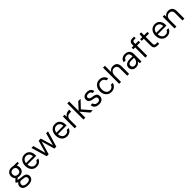

<svg xmlns="http://www.w3.org/2000/svg" viewBox="736 -3268 6047 6047"><g transform="rotate(-45 3760.0 -244.0)"><path d="M277 232Q206 232 152.5 214.5Q99 197 69.5 161Q40 125 40 72Q40 47 49.5 20Q59 -7 82.5 -32Q106 -57 149 -77L213 -43Q156 -21 139 8Q122 37 122 64Q122 97 141.5 119Q161 141 196 152Q231 163 277 163Q322 163 354.5 151.5Q387 140 404.5 118.5Q422 97 422 68Q422 26 395 2.5Q368 -21 290 -25Q229 -29 188 -36Q147 -43 120.5 -52.5Q94 -62 76.5 -74Q59 -86 45 -99V-122L144 -217L223 -191L115 -102L128 -140Q139 -132 149 -125Q159 -118 176.5 -112.5Q194 -107 225.5 -102Q257 -97 309 -93Q381 -88 424 -69Q467 -50 486 -16.5Q505 17 505 65Q505 107 481.5 145Q458 183 407.5 207.5Q357 232 277 232ZM276 -164Q212 -164 167.5 -188.5Q123 -213 100 -255.5Q77 -298 77 -351Q77 -404 100.5 -446Q124 -488 168.5 -513Q213 -538 276 -538Q341 -538 385 -513Q429 -488 452 -446Q475 -404 475 -351Q475 -298 452 -255.5Q429 -213 385 -188.5Q341 -164 276 -164ZM276 -233Q332 -233 363 -262.5Q394 -292 394 -351Q394 -410 363 -439Q332 -468 276 -468Q223 -468 189.5 -439Q156 -410 156 -351Q156 -292 188.5 -262.5Q221 -233 276 -233ZM364 -455 339 -526H545V-463Z M864 12Q794 12 740 -22Q686 -56 655.5 -118Q625 -180 625 -263Q625 -346 655.5 -408Q686 -470 740.5 -504Q795 -538 866 -538Q942 -538 993 -504Q1044 -470 1070 -413Q1096 -356 1096 -288Q1096 -278 1096 -268Q1096 -258 1095 -244H688V-309H1014Q1012 -386 969.5 -426.5Q927 -467 864 -467Q822 -467 786.5 -446.5Q751 -426 729 -386Q707 -346 707 -286V-258Q707 -192 729 -147.5Q751 -103 786.5 -81Q822 -59 864 -59Q920 -59 952 -80.5Q984 -102 999 -142H1082Q1070 -98 1040.5 -63Q1011 -28 966.5 -8Q922 12 864 12Z M1321 0 1166 -526H1250L1365 -107L1487 -526H1582L1705 -108L1819 -526H1904L1749 0H1663L1535 -438L1407 0Z M2218 12Q2148 12 2094 -22Q2040 -56 2009.5 -118Q1979 -180 1979 -263Q1979 -346 2009.5 -408Q2040 -470 2094.5 -504Q2149 -538 2220 -538Q2296 -538 2347 -504Q2398 -470 2424 -413Q2450 -356 2450 -288Q2450 -278 2450 -268Q2450 -258 2449 -244H2042V-309H2368Q2366 -386 2323.5 -426.5Q2281 -467 2218 -467Q2176 -467 2140.5 -446.5Q2105 -426 2083 -386Q2061 -346 2061 -286V-258Q2061 -192 2083 -147.5Q2105 -103 2140.5 -81Q2176 -59 2218 -59Q2274 -59 2306 -80.5Q2338 -102 2353 -142H2436Q2424 -98 2394.5 -63Q2365 -28 2320.5 -8Q2276 12 2218 12Z M2566 0V-526H2642L2648 -430Q2666 -466 2695 -490Q2724 -514 2765.5 -526Q2807 -538 2859 -538V-450H2807Q2777 -450 2749 -442Q2721 -434 2698.5 -416Q2676 -398 2663 -367Q2650 -336 2650 -289V0Z M3265 0 3026 -284 3251 -526H3354L3097 -254L3098 -314L3372 0ZM2956 0V-720H3040V0Z M3651 12Q3580 12 3533.5 -9.5Q3487 -31 3463 -69.5Q3439 -108 3434 -159H3520Q3524 -132 3538.5 -109.5Q3553 -87 3581 -73Q3609 -59 3652 -59Q3686 -59 3710 -69.5Q3734 -80 3746.5 -99Q3759 -118 3759 -143Q3759 -176 3744.5 -194.5Q3730 -213 3702.5 -222.5Q3675 -232 3634 -237Q3590 -243 3556 -254Q3522 -265 3498.5 -283Q3475 -301 3463 -328Q3451 -355 3451 -392Q3451 -435 3474 -468Q3497 -501 3539.5 -519.5Q3582 -538 3640 -538Q3725 -538 3774.5 -499Q3824 -460 3833 -388H3750Q3745 -425 3716 -446Q3687 -467 3639 -467Q3588 -467 3562 -448Q3536 -429 3536 -398Q3536 -375 3547.5 -356.5Q3559 -338 3587 -325.5Q3615 -313 3662 -307Q3721 -300 3762 -284.5Q3803 -269 3824.5 -237Q3846 -205 3845 -150Q3845 -98 3820.5 -62Q3796 -26 3752.5 -7Q3709 12 3651 12Z M4197 12Q4125 12 4069 -22.5Q4013 -57 3981 -119Q3949 -181 3949 -263Q3949 -346 3981 -407.5Q4013 -469 4069 -503.5Q4125 -538 4197 -538Q4287 -538 4347.5 -490Q4408 -442 4425 -361H4339Q4328 -411 4288.5 -438.5Q4249 -466 4196 -466Q4150 -466 4113.5 -443Q4077 -420 4056 -375Q4035 -330 4035 -263Q4035 -213 4047 -174.5Q4059 -136 4080.5 -110.5Q4102 -85 4131.5 -72Q4161 -59 4196 -59Q4232 -59 4261.5 -71.5Q4291 -84 4311.5 -108Q4332 -132 4339 -165H4425Q4409 -86 4347.5 -37Q4286 12 4197 12Z M4547 0V-720H4631V-441Q4657 -486 4702 -512Q4747 -538 4799 -538Q4860 -538 4902.5 -515.5Q4945 -493 4967.5 -447Q4990 -401 4990 -330V0H4907V-321Q4907 -393 4873 -429.5Q4839 -466 4781 -466Q4740 -466 4706 -446.5Q4672 -427 4651.5 -389Q4631 -351 4631 -297V0Z M5293 12Q5233 12 5193 -10.5Q5153 -33 5133 -70.5Q5113 -108 5113 -151Q5113 -203 5139.5 -239.5Q5166 -276 5214 -295Q5262 -314 5326 -314H5457Q5457 -365 5445 -399Q5433 -433 5406 -450Q5379 -467 5334 -467Q5289 -467 5257 -444.5Q5225 -422 5217 -378H5131Q5137 -430 5166 -465.5Q5195 -501 5239.5 -519.5Q5284 -538 5334 -538Q5405 -538 5451 -512.5Q5497 -487 5519 -441.5Q5541 -396 5541 -334V0H5466L5461 -90Q5451 -69 5435.5 -50.5Q5420 -32 5399 -18Q5378 -4 5351.5 4Q5325 12 5293 12ZM5305 -59Q5338 -59 5366 -74Q5394 -89 5414.5 -114.5Q5435 -140 5446 -172Q5457 -204 5457 -239V-249H5333Q5286 -249 5256.5 -237Q5227 -225 5214 -203.5Q5201 -182 5201 -155Q5201 -126 5213 -104.5Q5225 -83 5248.5 -71Q5272 -59 5305 -59Z M5713 0V-582Q5713 -630 5729 -660.5Q5745 -691 5776.5 -705.5Q5808 -720 5854 -720H5931V-648H5868Q5830 -648 5813.5 -632.5Q5797 -617 5797 -579V0ZM5631 -455V-526H5937V-455Z M6245 0Q6200 0 6167 -14Q6134 -28 6116.5 -61.5Q6099 -95 6099 -152V-455H6007V-526H6099L6110 -657H6183V-526H6332V-455H6183V-152Q6183 -105 6202 -88.5Q6221 -72 6269 -72H6330V0Z M6665 12Q6595 12 6541 -22Q6487 -56 6456.5 -118Q6426 -180 6426 -263Q6426 -346 6456.5 -408Q6487 -470 6541.5 -504Q6596 -538 6667 -538Q6743 -538 6794 -504Q6845 -470 6871 -413Q6897 -356 6897 -288Q6897 -278 6897 -268Q6897 -258 6896 -244H6489V-309H6815Q6813 -386 6770.5 -426.5Q6728 -467 6665 -467Q6623 -467 6587.5 -446.5Q6552 -426 6530 -386Q6508 -346 6508 -286V-258Q6508 -192 6530 -147.5Q6552 -103 6587.5 -81Q6623 -59 6665 -59Q6721 -59 6753 -80.5Q6785 -102 6800 -142H6883Q6871 -98 6841.5 -63Q6812 -28 6767.5 -8Q6723 12 6665 12Z M7013 0V-526H7089L7093 -443Q7116 -488 7159.5 -513Q7203 -538 7260 -538Q7318 -538 7361 -516Q7404 -494 7428 -449Q7452 -404 7452 -335V0H7368V-326Q7368 -396 7333.5 -431Q7299 -466 7241 -466Q7202 -466 7169 -447.5Q7136 -429 7116.5 -393Q7097 -357 7097 -305V0Z"/></g></svg>

Font: DM Sans 9pt
Style: Regular
Weight: 400
Designer: Colophon Foundry, Jonny Pinhorn
Foundry: Colophon Foundry
Version: Version 4.004;gftools[0.9.30]